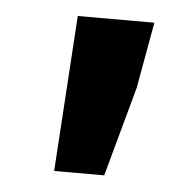

<svg xmlns="http://www.w3.org/2000/svg" viewBox="-34 -720 368 366"><g transform="rotate(5 150.0 -537.0)"><path d="M82 -387.6 101.1 -685.8H247.7L224.9 -559.1L177.8 -387.6Z"/></g></svg>

Font: Source Sans 3
Style: Regular
Weight: 200
Designer: Paul D. Hunt
Foundry: Adobe
Version: Version 3.046;hotconv 1.0.118;makeotfexe 2.5.65603